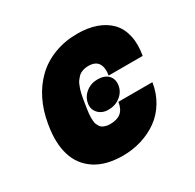

<svg xmlns="http://www.w3.org/2000/svg" viewBox="-128 -692 854 840"><g transform="rotate(-30 299.0 -272.0)"><path d="M265.6 9.9Q181.1 9.9 127.1 -25.2Q73.2 -60.4 54.2 -122.2Q35.2 -183.9 49 -267L50.4 -275.6Q60.7 -337 85.9 -387.8Q111.2 -438.6 149.7 -475.3Q188.2 -512.1 241.5 -532.3Q294.7 -552.6 358 -552.6Q410.5 -552.6 451.5 -538.2Q492.5 -523.8 519.9 -496.1Q547.2 -468.4 557.4 -424.7Q567.5 -381 557.5 -325.3H385.7Q392 -362.6 378.6 -384.4Q365.1 -406.2 328.8 -406.2Q317.1 -406.2 307 -403.6Q296.9 -400.9 289.2 -396.8Q281.6 -392.8 274.9 -385.3Q268.1 -377.8 263.5 -371.4Q258.9 -365.1 254.6 -354.4Q250.4 -343.8 247.9 -336.3Q245.4 -328.8 242.5 -316.1Q239.7 -303.3 238.5 -296Q237.2 -288.7 235.1 -275.6L233.7 -267Q231.5 -253.6 230.5 -246.4Q229.4 -239.3 228 -226.4Q226.6 -213.4 226.6 -206.1Q226.6 -198.9 227.3 -188.2Q228 -177.6 230.6 -171.3Q233.3 -165.1 237.7 -157.8Q242.2 -150.6 248.8 -146.8Q255.3 -143.1 264.7 -140.4Q274.1 -137.8 286.2 -137.8Q320.7 -137.8 340.2 -153.6Q359.7 -169.4 365.1 -204.5H536.9Q529.1 -153.8 504.4 -112.6Q479.8 -71.4 443.2 -44.9Q406.6 -18.5 361.2 -4.3Q315.7 9.9 265.6 9.9ZM246.4 -265.6Q251.8 -296.2 276.6 -315.7Q301.5 -335.2 334.5 -335.2Q369.7 -335.2 388 -316.1Q406.2 -296.9 401.3 -265.6Q396.3 -235.8 370.9 -215.9Q345.5 -196 311.1 -196Q278.8 -196 259.9 -216.4Q241.1 -236.9 246.4 -265.6Z"/></g></svg>

Font: Karasuma Gothic
Style: Italic
Weight: 900
Italic angle: -9.39999°
Designer: Rasmus Andersson / Ryoko Nishizuka
Foundry: Genbu
Version: Version 1.00